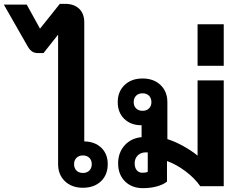

<svg xmlns="http://www.w3.org/2000/svg" viewBox="-124 -968 1245 998"><path d="M436 -115Q436 -59 400.5 -25.5Q365 8 307 8Q249 8 213.5 -26Q178 -60 178 -115V-788L102 -692H74Q56 -692 43.5 -700Q31 -708 21 -725L-104 -944H15L84 -819L187 -948H214Q261 -948 287.5 -922.5Q314 -897 314 -852V-233Q369 -232 402.5 -200Q436 -168 436 -115ZM353 -115Q353 -135 340.5 -147.5Q328 -160 307 -160Q286 -160 273.5 -147.5Q261 -135 261 -115Q261 -94 273.5 -81.5Q286 -69 307 -69Q328 -69 340.5 -81.5Q353 -94 353 -115Z M1039 -550V0H917Q888 -42 840 -78Q792 -114 744 -131V-24Q724 -8 691 1Q658 10 619 10Q561 10 525.5 -25.5Q490 -61 490 -119Q490 -174 523.5 -212Q557 -250 612 -255V-317H611Q556 -317 522 -350Q488 -383 488 -437Q488 -492 523.5 -526Q559 -560 617 -560Q675 -560 710.5 -526Q746 -492 746 -437V-245Q787 -232 830 -208Q873 -184 903 -159V-550ZM617 -392Q638 -392 650.5 -404.5Q663 -417 663 -437Q663 -458 650.5 -470.5Q638 -483 617 -483Q596 -483 583.5 -470.5Q571 -458 571 -437Q571 -417 583.5 -404.5Q596 -392 617 -392ZM644 -176H634Q608 -176 592 -160Q576 -144 576 -119Q576 -96 587 -83Q598 -70 617 -70Q634 -70 644 -75Z M903 -842H1039V-626H903Z"/></svg>

Font: Bai Jamjuree
Style: Bold
Weight: 700
Designer: Katatrad Aksorn Co.,Ltd.
Foundry: Cadson Demak Co.,Ltd.
Version: Version 1.000; ttfautohint (v1.6)